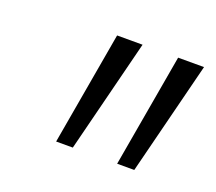

<svg xmlns="http://www.w3.org/2000/svg" viewBox="-59 -791 463 411"><g transform="rotate(20 172.0 -585.0)"><path d="M240 -456H279L344 -714H285ZM101 -456H139L204 -714H146Z"/></g></svg>

Font: Noto Sans Condensed Light
Style: Italic
Weight: 300
Width: 3
Italic angle: -12°
Designer: Monotype Design Team
Foundry: Monotype Imaging Inc.
Version: Version 2.013